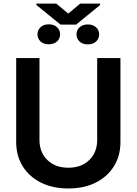

<svg xmlns="http://www.w3.org/2000/svg" viewBox="-20 -1056 774 1087"><path d="M366.8 11Q278.1 11 211.6 -22.2Q145.2 -55.4 108.5 -114.7Q71.7 -174 71.7 -252.1V-727.3H203.5V-263.1Q203.5 -194.6 247.7 -150.6Q291.9 -106.5 366.8 -106.5Q441.8 -106.5 486 -150.6Q530.2 -194.6 530.2 -263.1V-727.3H661.9V-252.1Q661.9 -174 625 -114.7Q588.1 -55.4 521.8 -22.2Q455.6 11 366.8 11ZM410.9 -916.9H322.4L186.1 -1027.7V-1035.5H298.7L366.5 -979L433.9 -1035.5H546.9V-1027.7ZM256 -805.4Q226.2 -805.4 209.2 -821.7Q192.1 -838.1 192.1 -861.5Q192.1 -885.3 209.3 -901.8Q226.6 -918.3 255.7 -918.3Q285.9 -918.3 303.1 -901.8Q320.3 -885.3 320.3 -861.5Q320.3 -837.4 302.9 -821.4Q285.5 -805.4 256 -805.4ZM477.6 -804.7Q447.4 -804.7 430.2 -821.2Q413 -837.7 413 -861.2Q413 -884.6 430.2 -901.1Q447.4 -917.6 477.6 -917.6Q506.4 -917.6 524 -901.3Q541.5 -884.9 541.5 -861.5Q541.5 -838.1 524.3 -821.4Q507.1 -804.7 477.6 -804.7Z"/></svg>

Font: Linik Sans SemiBold
Style: Regular
Weight: 600
Designer: Rasmus Andersson (font), Cristiano Sobral (main changes)
Foundry: rsms
Version: Version 3.018;June 1, 2022;FontCreator 14.0.0.2814 64-bit; t